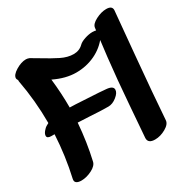

<svg xmlns="http://www.w3.org/2000/svg" viewBox="-150 -798 873 899"><g transform="rotate(-30 286.5 -349.0)"><path d="M542 -671Q574 -671 573 -647L552 -419Q533 -212 524 -81Q523 -60 494 -43.5Q465 -27 436 -27Q398 -27 399 -56Q414 -254 423 -355.5Q432 -457 453 -621Q455 -640 485 -655.5Q515 -671 542 -671ZM433 -610Q463 -610 463 -592Q463 -582 454 -570Q423 -528 375.5 -505.5Q328 -483 273 -483Q217 -483 155 -513Q164 -435 164 -357L195 -356Q241 -354 318 -349L355 -346Q391 -343 391 -323Q391 -306 368.5 -288Q346 -270 323 -270Q282 -270 224 -274L161 -277Q153 -175 132 -84Q128 -63 98.5 -48Q69 -33 41 -33Q24 -33 15 -39.5Q6 -46 9 -60Q34 -170 40 -284H23Q0 -284 0 -298Q0 -308 9.5 -320Q19 -332 30 -338L41 -344Q41 -465 19 -582V-589Q14 -596 14 -601Q14 -619 43.5 -637Q73 -655 99 -655Q107 -655 117 -651L156 -628Q205 -598 239.5 -581Q274 -564 306 -564Q337 -564 358 -585Q368 -595 390.5 -602.5Q413 -610 433 -610Z"/></g></svg>

Font: Sedgwick Ave Display
Style: Regular
Weight: 400
Designer: Kevin Burke, Pedro Vergani
Foundry: Google, Inc.
Version: Version 1.000